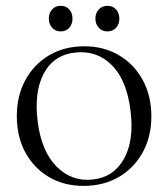

<svg xmlns="http://www.w3.org/2000/svg" viewBox="-20 -614 565 645"><path d="M263.5 -458.5Q328.5 -458.5 379.5 -428.5Q430.5 -398.5 459.5 -345.2Q488.5 -292 488.5 -223Q488.5 -154.5 459.2 -101.8Q430 -49 378.8 -19.2Q327.5 10.5 260.5 10.5Q195 10.5 144.5 -19.2Q94 -49 65.2 -101.8Q36.5 -154.5 36.5 -223.5Q36.5 -292 65.2 -345Q94 -398 145 -428.2Q196 -458.5 263.5 -458.5ZM292 -11Q361.5 -18.5 396.2 -80Q431 -141.5 418.5 -242Q406 -344.5 355.8 -395Q305.5 -445.5 233 -437.5Q161 -430 127.5 -367.8Q94 -305.5 106.5 -206Q119 -106 170 -54.5Q221 -3 292 -11ZM183.5 -508.5Q166 -508.5 155 -520.8Q144 -533 144 -551.5Q144 -570 155 -582.2Q166 -594.5 183.5 -594.5Q202 -594.5 212.8 -582.2Q223.5 -570 223.5 -551.5Q223.5 -533 212.8 -520.8Q202 -508.5 183.5 -508.5ZM341 -508.5Q323 -508.5 311.8 -520.8Q300.5 -533 300.5 -551.5Q300.5 -570 311.8 -582.2Q323 -594.5 341 -594.5Q359 -594.5 370 -582.2Q381 -570 381 -551.5Q381 -533 370 -520.8Q359 -508.5 341 -508.5Z"/></svg>

Font: Fraunces 72pt Light
Style: Regular
Weight: 300
Version: Version 1.000;[0bf87f6ff]